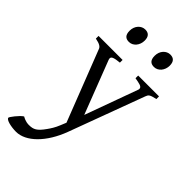

<svg xmlns="http://www.w3.org/2000/svg" viewBox="-296 -740 1062 1062"><g transform="rotate(45 235.0 -209.0)"><path d="M34 152C11 166 -23 213 -23 218C-23 234 25 244 62 244C139 244 220 164 266 40L429 -400C436 -417 438 -424 483 -433V-454H320V-433C354 -427 377 -424 377 -407C377 -405 377 -403 376 -400L263 -89L143 -400C142 -404 141 -407 141 -410C141 -424 159 -429 198 -433V-454H10V-433C45 -426 59 -418 64 -400L224 11L210 45C198 75 185 94 173 111C140 158 121 167 86 167C79 167 60 167 34 152ZM111 -596C111 -561 127 -549 152 -549C184 -549 209 -579 209 -616C209 -647 195 -662 168 -662C138 -662 111 -635 111 -596ZM307 -596C307 -561 323 -549 348 -549C380 -549 405 -579 405 -616C405 -647 391 -662 364 -662C334 -662 307 -635 307 -596Z"/></g></svg>

Font: Temporarium
Style: Regular
Weight: 400
Version: Version 1.1